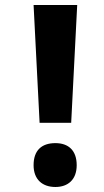

<svg xmlns="http://www.w3.org/2000/svg" viewBox="-20 -734 416 766"><path d="M138 -244H264L288 -714H114ZM114 -75C114 -18 149 12 201 12C251 12 286 -17 286 -75C286 -134 253 -163 201 -163C146 -163 114 -134 114 -75Z"/></svg>

Font: Noto Sans Gurmukhi Condensed ExtraBold
Style: Regular
Weight: 800
Width: 3
Designer: Jelle Bosma - Monotype Design Team
Foundry: Monotype Imaging Inc.
Version: Version 2.004